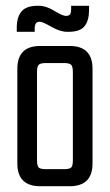

<svg xmlns="http://www.w3.org/2000/svg" viewBox="-20 -644 380 664"><path d="M119 -485H221Q300 -485 300 -406V-79Q300 0 221 0H119Q40 0 40 -79V-406Q40 -485 119 -485ZM232 -90V-395Q232 -414 226 -420Q220 -426 201 -426H139Q120 -426 114 -420Q108 -414 108 -395V-90Q108 -70 114 -64.5Q120 -59 139 -59H201Q220 -59 226 -64.5Q232 -70 232 -90ZM100 -545V-534H38V-548Q38 -585 54.5 -604.5Q71 -624 110 -624H116Q139 -624 168 -606.5Q197 -589 207.5 -589Q218 -589 222 -594Q226 -599 226 -614V-624H288V-610Q288 -573 272.5 -553.5Q257 -534 217 -534H212Q188 -534 157.5 -551.5Q127 -569 117 -569Q100 -569 100 -545Z"/></svg>

Font: Teko Light
Style: Regular
Weight: 300
Designer: Manushi Parikh, Jonny Pinhorn
Foundry: Indian Type Foundry
Version: Version 1.105;PS 1.0;hotconv 1.0.78;makeotf.lib2.5.61930; tt